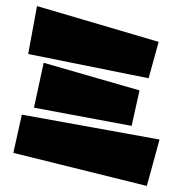

<svg xmlns="http://www.w3.org/2000/svg" viewBox="-20 -602 571 633"><path d="M52 -224 24 -98 464 11 506 -142ZM92 -247 124 -395 440 -304 414 -187ZM102 -582 73 -424 470 -344 503 -464Z"/></svg>

Font: Super Mario
Style: Regular
Weight: 400
Version: Version 1.0